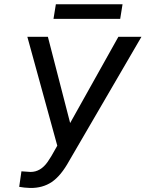

<svg xmlns="http://www.w3.org/2000/svg" viewBox="-20 -887 696 918"><path d="M71.8 0ZM315.4 -298.8 545.9 -710.9H656.2L311 -118.2Q271.5 -46.4 227.5 -16.8Q183.6 12.7 124 11.7Q94.7 10.7 71.8 6.3L82.5 -67.9L126 -64.9Q174.3 -64.9 208 -113.3L225.6 -140.6L253.9 -190.4L110.8 -710.9H209ZM554.7 -796.9H235.8L247.1 -866.7H565.9Z"/></svg>

Font: Roboto
Style: Italic
Weight: 400
Italic angle: -12°
Designer: Google
Version: Version 2.134; 2016; ttfautohint (v1.6)